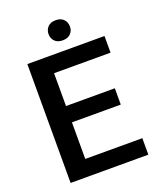

<svg xmlns="http://www.w3.org/2000/svg" viewBox="-160 -983 886 1079"><g transform="rotate(-20 282.5 -444.0)"><path d="M72.3 0ZM487.8 -317.4H195.8V-98.6H537.1V0H72.3V-710.9H533.7V-611.3H195.8V-415H487.8ZM241.7 -827.6Q241.7 -853.5 258.3 -870.8Q274.9 -888.2 305.7 -888.2Q336.4 -888.2 353 -870.8Q369.6 -853.5 369.6 -827.6Q369.6 -802.2 353 -785.2Q336.4 -768.1 305.7 -768.1Q274.9 -768.1 258.3 -785.2Q241.7 -802.2 241.7 -827.6Z"/></g></svg>

Font: Roboto Medium
Style: Regular
Weight: 500
Designer: Google
Version: Version 2.134; 2016; ttfautohint (v1.6)